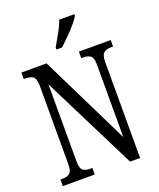

<svg xmlns="http://www.w3.org/2000/svg" viewBox="-167 -1033 941 1134"><g transform="rotate(-20 304.0 -465.5)"><path d="M28 0V-41H40Q69 -41 86 -53.5Q103 -66 103 -113V-605Q103 -649 86 -661Q69 -673 43 -673H28V-714H186L463 -150V-605Q463 -649 446.5 -661Q430 -673 403 -673H389V-714H589V-673H574Q547 -673 530.5 -660Q514 -647 514 -601V0H451L154 -594V-113Q154 -66 169.5 -53.5Q185 -41 213 -41H229V0ZM269 -784Q290 -822 311.5 -859.5Q333 -897 344 -931H440V-921Q430 -904 407 -876.5Q384 -849 356 -821Q328 -793 304 -771H269Z"/></g></svg>

Font: Noto Serif Khmer ExtraCondensed
Style: Regular
Weight: 400
Width: 2
Designer: Danh Hong and the Monotype Design Team
Foundry: Monotype Imaging Inc.
Version: Version 2.004; ttfautohint (v1.8.4.7-5d5b)